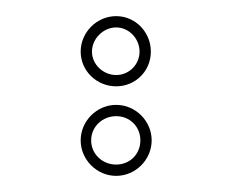

<svg xmlns="http://www.w3.org/2000/svg" viewBox="-20 -179 288 238"><path d="M124 -35C141 -35 154 -22 154 -5C154 12 141 25 124 25C107 25 93 12 93 -5C93 -22 107 -35 124 -35ZM124 39C148 39 168 19 168 -5C168 -29 148 -49 124 -49C100 -49 80 -29 80 -5C80 19 100 39 124 39ZM124 -145C140 -145 153 -131 153 -115C153 -99 140 -86 124 -86C108 -86 94 -99 94 -115C94 -131 108 -145 124 -145ZM124 -72C148 -72 167 -91 167 -115C167 -139 148 -159 124 -159C100 -159 80 -139 80 -115C80 -91 100 -72 124 -72Z"/></svg>

Font: Platiipus Light
Style: Light
Weight: 400
Version: Version 001.000